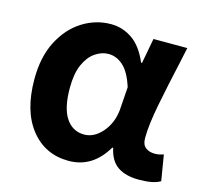

<svg xmlns="http://www.w3.org/2000/svg" viewBox="-89 -674 843 789"><g transform="rotate(15 332.0 -280.0)"><path d="M266 14Q166 14 105 -62.5Q44 -139 44 -275Q44 -369 78.5 -436Q113 -503 169.5 -538.5Q226 -574 291 -574Q340 -574 381.5 -545.5Q423 -517 450 -453H454L474 -560H618Q611 -526 603 -490Q582 -397 564 -305.5Q546 -214 546 -158Q546 -130 561.5 -118Q577 -106 601 -106Q618 -106 638 -113L656 -4Q628 14 565 14Q509 14 475 -9Q441 -32 430 -85H426Q368 14 266 14ZM300 -107Q342 -107 376 -146Q410 -185 416 -242L423 -341Q404 -401 375.5 -427Q347 -453 312 -453Q283 -453 255.5 -434Q228 -415 211 -376.5Q194 -338 194 -277Q194 -191 222.5 -149Q251 -107 300 -107Z"/></g></svg>

Font: Source Han Sans CN Bold
Style: Bold
Weight: 700
Designer: Ryoko NISHIZUKA 西塚涼子 (kana & ideographs); Paul D. Hunt (Latin, Greek & Cyrillic); Wenlong ZHANG 张文龙 (bopomofo); Sandoll 
Foundry: Adobe Systems Incorporated
Version: Version 1.00;May 30, 2023;FontCreator 11.5.0.2422 32-bit